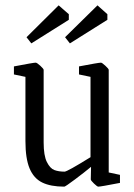

<svg xmlns="http://www.w3.org/2000/svg" viewBox="-20 -688 501 717"><path d="M75 -161V-401L32 -410V-440Q105 -454 113 -454Q118 -454 130.5 -442.5Q143 -431 143 -427V-156Q143 -107 155 -83Q167 -59 183 -53Q199 -47 221 -47Q231 -47 318 -101V-401L275 -410V-440Q348 -454 357 -454Q361 -454 373.5 -442.5Q386 -431 386 -427V-44L428 -35V-5Q356 9 347 9Q343 9 331 -2.5Q319 -14 319 -18L320 -65Q296 -45 260 -18Q224 9 220 9Q169 9 137.5 -6.5Q106 -22 90.5 -59Q75 -96 75 -161ZM79 -549 199 -668 237 -635V-614L97 -526ZM223 -549 344 -668 381 -635V-614L241 -526Z"/></svg>

Font: Grenze Light
Style: Regular
Weight: 300
Designer: Renata Polastri
Foundry: Omnibus-Type
Version: Version 1.002; ttfautohint (v1.8)